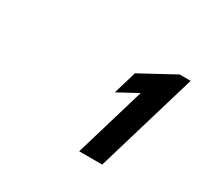

<svg xmlns="http://www.w3.org/2000/svg" viewBox="-80 -926 537 513"><g transform="rotate(30 188.5 -669.0)"><path d="M216.5 -697 277.4 -730 212.8 -513H283.8L376.7 -825H342.7L237.7 -768Z"/></g></svg>

Font: Hussar
Style: BdOblThree
Weight: 700
Foundry: Cannot Into Space Fonts
Version: Version 2.00